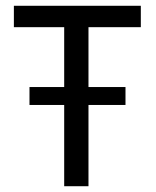

<svg xmlns="http://www.w3.org/2000/svg" viewBox="-20 -644 540 664"><path d="M202 0V-281H82V-343H202V-550H28V-624H467V-550H286V-343H414V-281H286V0Z"/></svg>

Font: Inconsolata Medium
Style: Regular
Weight: 500
Monospace: yes
Designer: Raph Levien, Cyreal, Brenton Simpson
Foundry: Raph Levien, Cyreal, Google
Version: Version 3.001; ttfautohint (v1.8.2.53-6de2)